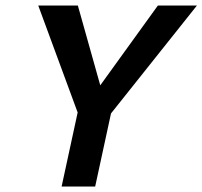

<svg xmlns="http://www.w3.org/2000/svg" viewBox="-20 -678 736 698"><path d="M352 -226 297 -302 554 -658H696ZM204 0 269 -300H391L326 0ZM276 -232 119 -658H263L363 -302Z"/></svg>

Font: Ysabeau
Style: Bold Italic
Weight: 700
Italic angle: -12°
Designer: Christian Thalmann (Catharsis Fonts)
Version: Version 2.002